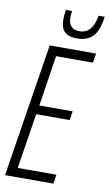

<svg xmlns="http://www.w3.org/2000/svg" viewBox="-98 -943 564 992"><g transform="rotate(10 184.0 -447.5)"><path d="M3 0 114 -700H357L349 -651H156L115 -385H290L282 -338H107L61 -48H264L257 0ZM245 -760Q203 -760 181.5 -779.5Q160 -799 160 -845Q160 -873 165 -895H197Q194 -881 194 -861Q194 -799 252 -799Q288 -799 308.5 -824.5Q329 -850 336 -895H368Q359 -822 329.5 -791Q300 -760 245 -760Z"/></g></svg>

Font: Georama Condensed Light
Style: Italic
Weight: 300
Width: 3
Italic angle: -9°
Designer: Jean-Baptiste Levee
Foundry: Production Type
Version: Version 1.000